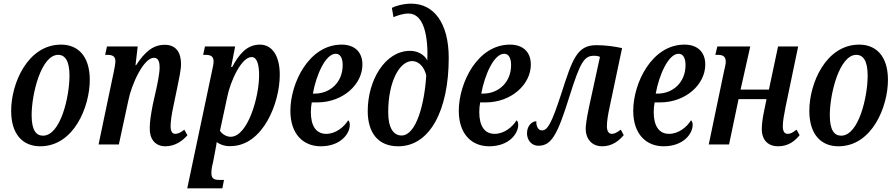

<svg xmlns="http://www.w3.org/2000/svg" viewBox="-20 -790 4894 1050"><path d="M200 10C385 10 471 -208 471 -353C471 -489 401 -546 314 -546C132 -546 41 -335 41 -184C41 -54 106 10 200 10ZM215 -48C177 -48 153 -79 153 -160C153 -279 206 -490 298 -490C336 -490 360 -457 360 -376C360 -263 312 -48 215 -48Z M884 10C940 10 980 -22 1005 -50L988 -81C970 -66 954 -58 938 -58C921 -58 913 -74 913 -100C913 -127 919 -166 928 -208L951 -319C958 -356 970 -405 970 -440C970 -496 948 -545 881 -545C818 -545 773 -508 724 -433H721L733 -536H565L555 -490H567C594 -490 611 -483 611 -456C611 -441 607 -421 603 -401L519 0H630L682 -241C699 -328 765 -474 822 -474C848 -474 853 -446 853 -422C853 -388 840 -327 834 -300L816 -220C804 -158 799 -122 799 -91C797 -32 827 10 884 10Z M1004 240H1196L1205 194H1181C1154 194 1136 189 1136 157C1136 138 1139 120 1145 98L1157 35C1162 13 1165 -13 1165 -13C1187 3 1216 11 1244 9C1418 6 1510 -226 1510 -381C1510 -487 1467 -546 1401 -546C1330 -546 1287 -493 1250 -424H1244L1266 -536H1101L1091 -490H1104C1131 -490 1148 -483 1148 -454C1148 -440 1144 -423 1138 -395ZM1241 -42C1215 -42 1192 -60 1183 -75L1223 -261C1240 -346 1300 -478 1356 -478C1388 -478 1397 -429 1397 -379C1397 -259 1335 -42 1241 -42Z M1734 10C1843 10 1893 -59 1893 -107C1893 -118 1890 -128 1884 -132C1861 -95 1816 -58 1764 -58C1709 -58 1680 -101 1680 -177C1680 -195 1682 -216 1685 -230H1715C1855 -230 1962 -328 1962 -437C1962 -505 1920 -546 1848 -546C1669 -546 1568 -335 1568 -184C1568 -53 1642 10 1734 10ZM1691 -278C1709 -379 1760 -496 1816 -496C1840 -496 1854 -474 1854 -434C1854 -341 1787 -278 1700 -278Z M2158 10C2332 10 2434 -189 2434 -473C2434 -665 2352 -770 2229 -770C2186 -770 2141 -757 2123 -747L2132 -696C2148 -703 2181 -716 2214 -716C2300 -716 2322 -587 2317 -459C2302 -491 2263 -512 2223 -512C2085 -512 1991 -350 1991 -183C1991 -67 2045 10 2158 10ZM2176 -49C2134 -49 2103 -87 2103 -176C2103 -344 2165 -456 2234 -456C2268 -456 2300 -427 2311 -377C2302 -225 2257 -49 2176 -49Z M2655 10C2764 10 2814 -59 2814 -107C2814 -118 2811 -128 2805 -132C2782 -95 2737 -58 2685 -58C2630 -58 2601 -101 2601 -177C2601 -195 2603 -216 2606 -230H2636C2776 -230 2883 -328 2883 -437C2883 -505 2841 -546 2769 -546C2590 -546 2489 -335 2489 -184C2489 -53 2563 10 2655 10ZM2612 -278C2630 -379 2681 -496 2737 -496C2761 -496 2775 -474 2775 -434C2775 -341 2708 -278 2621 -278Z M3273 10C3330 10 3366 -22 3391 -51L3375 -81C3354 -66 3342 -58 3326 -58C3308 -58 3299 -74 3299 -100C3299 -127 3305 -164 3314 -205L3382 -527C3340 -536 3291 -543 3242 -543C3135 -543 3111 -468 3049 -276C2996 -113 2974 -77 2944 -77C2920 -77 2912 -104 2913 -127C2890 -127 2862 -103 2862 -61C2862 -28 2883 7 2925 7C2996 7 3029 -54 3093 -259C3154 -453 3175 -485 3229 -485C3242 -485 3252 -483 3261 -479L3202 -208C3188 -142 3183 -104 3183 -85C3183 -34 3214 10 3273 10Z M3609 10C3718 10 3768 -59 3768 -107C3768 -118 3765 -128 3759 -132C3736 -95 3691 -58 3639 -58C3584 -58 3555 -101 3555 -177C3555 -195 3557 -216 3560 -230H3590C3730 -230 3837 -328 3837 -437C3837 -505 3795 -546 3723 -546C3544 -546 3443 -335 3443 -184C3443 -53 3517 10 3609 10ZM3566 -278C3584 -379 3635 -496 3691 -496C3715 -496 3729 -474 3729 -434C3729 -341 3662 -278 3575 -278Z M4236 10C4292 10 4328 -20 4353 -51L4336 -81C4317 -66 4304 -58 4288 -58C4269 -58 4261 -73 4261 -100C4261 -127 4268 -164 4276 -205L4345 -536H4235L4185 -300H4030L4083 -536H3903L3892 -490H3904C3932 -490 3949 -483 3949 -452C3949 -439 3944 -420 3939 -398L3856 0H3967L4019 -248H4172L4158 -180C4148 -132 4146 -101 4146 -82C4146 -36 4170 10 4236 10Z M4565 10C4750 10 4836 -208 4836 -353C4836 -489 4766 -546 4679 -546C4497 -546 4406 -335 4406 -184C4406 -54 4471 10 4565 10ZM4580 -48C4542 -48 4518 -79 4518 -160C4518 -279 4571 -490 4663 -490C4701 -490 4725 -457 4725 -376C4725 -263 4677 -48 4580 -48Z"/></svg>

Font: Noto Serif Condensed Semi
Style: Italic
Weight: 600
Width: 3
Italic angle: -12°
Designer: Monotype Design Team
Foundry: Monotype Imaging Inc.
Version: Version 1.901